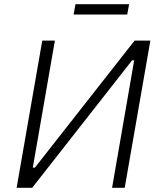

<svg xmlns="http://www.w3.org/2000/svg" viewBox="-20 -893 762 913"><path d="M59 0H133L608 -606H618L513 0H573L695 -700H620L146 -96H136L241 -700H181ZM330 -824H585L594 -873H339Z"/></svg>

Font: Fixel Display Light
Style: Italic
Weight: 300
Italic angle: -10°
Designer: AlfaBravo + MacPaw
Foundry: Kyrylo Tkachov, Marchela Mozhyna, Serhii Makarenko, Maria Weinstein, Zakhar Kryvoshyya
Version: Version 1.210;Glyphs 3.2 (3217)